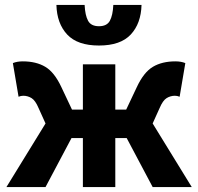

<svg xmlns="http://www.w3.org/2000/svg" viewBox="-20 -756 801 776"><path d="M6 0 164 -257 136 -319Q123 -350 107.5 -359.5Q92 -369 74 -369Q69 -369 64.5 -368Q60 -367 55 -365L32 -501Q49 -508 72 -508Q126 -508 163 -486Q200 -464 228 -404L271 -313H315V-496H446V-313H490L533 -404Q561 -464 598 -486Q635 -508 689 -508Q712 -508 729 -501L706 -365Q701 -367 696.5 -368Q692 -369 687 -369Q669 -369 653.5 -359.5Q638 -350 625 -319L597 -257L755 0H597L492 -198H446V0H315V-198H269L164 0ZM380 -572Q293 -572 251.5 -616.5Q210 -661 208 -736H322Q324 -694 336 -672Q348 -650 380 -650Q412 -650 424 -672Q436 -694 438 -736H552Q550 -661 508.5 -616.5Q467 -572 380 -572Z"/></svg>

Font: Giro Regular
Style: Bold
Weight: 700
Designer: Paul D. Hunt
Foundry: Adobe Systems Incorporated
Version: Version 1.000;PS 1.0;hotconv 1.0.88;makeotf.lib2.5.647800